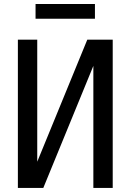

<svg xmlns="http://www.w3.org/2000/svg" viewBox="-20 -924 642 944"><path d="M154.8 -832H446.8V-904.3H154.8ZM67.9 0H192.9L439 -600.1V0H534.2V-729H409.2L163.1 -128.9V-729H67.9Z"/></svg>

Font: Hack
Style: Regular
Weight: 400
Monospace: yes
Designer: Christopher Simpkins
Foundry: Christopher Simpkins
Version: Version 2.010